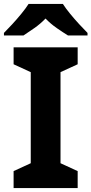

<svg xmlns="http://www.w3.org/2000/svg" viewBox="-37 -954 464 974"><path d="M357 0H32V-86L119 -126V-588L32 -628V-714H357V-628L270 -588V-126L357 -86ZM282 -934Q296 -912 318.5 -884.5Q341 -857 365 -831Q389 -805 407 -787V-774H308Q282 -790 251 -811.5Q220 -833 194 -860Q168 -833 138 -812Q108 -791 82 -774H-17V-787Q2 -806 25.5 -831.5Q49 -857 71.5 -884.5Q94 -912 108 -934Z"/></svg>

Font: Noto Sans Telugu
Style: Bold
Weight: 700
Designer: Jelle Bosma - Monotype Design Team
Foundry: Monotype Imaging Inc.
Version: Version 2.005; ttfautohint (v1.8.4.7-5d5b)